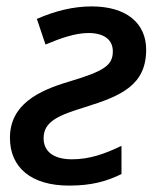

<svg xmlns="http://www.w3.org/2000/svg" viewBox="-20 -569 484 599"><path d="M195 10C266 10 312 -3 359 -26V-114C309 -90 261 -72 205 -72C146 -72 116 -97 116 -138C116 -191 165 -210 246 -235C359 -270 436 -304 436 -414C436 -497 374 -549 266 -549C209 -549 152 -535 95 -510L122 -430C167 -449 214 -466 256 -466C306 -466 332 -444 332 -409C332 -365 305 -347 194 -314C100 -286 11 -243 11 -139C11 -46 78 10 195 10Z"/></svg>

Font: Noto Sans Medium
Style: Italic
Weight: 500
Italic angle: -12°
Designer: Monotype Design Team
Foundry: Monotype Imaging Inc.
Version: Version 2.013